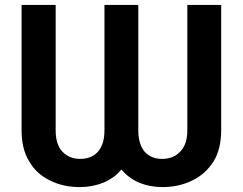

<svg xmlns="http://www.w3.org/2000/svg" viewBox="-20 -750 991 783"><path d="M207 -730V-219Q207 -161 234 -132Q263 -102 306 -102Q353 -102 379 -131Q406 -161 406 -219V-730H544V-219Q544 -162 570 -131Q597 -102 641 -102Q688 -102 715 -132Q744 -161 744 -219V-730H882V-219Q882 -142 851 -92Q817 -39 764 -14Q710 13 641 13Q591 13 545 -6Q503 -25 475 -59Q449 -26 404 -6Q357 13 306 13Q237 13 184 -14Q129 -40 99 -92Q68 -142 68 -219V-730Z"/></svg>

Font: Sinter Bold
Style: Regular
Weight: 700
Foundry: Adobe & rsms
Version: Version 1.000